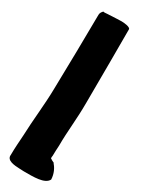

<svg xmlns="http://www.w3.org/2000/svg" viewBox="-203 -775 614 816"><g transform="rotate(30 103.5 -367.0)"><path d="M3 -20C-1 9 40 11 63 12C70 12 78 13 86 13C132 13 189 15 204 -15C203 -43 191 -66 179 -79L178 -82C171 -85 167 -87 158 -93C158 -97 158 -102 159 -106V-108C159 -123 160 -139 161 -156V-157C161 -229 170 -289 170 -372C171 -507 171 -641 171 -733C171 -744 139 -747 127 -747C116 -747 100 -746 59 -744L46 -743L39 -744C33 -738 28 -731 28 -722C27 -607 25 -477 22 -353C21 -280 10 -190 8 -121C6 -90 3 -52 3 -20Z"/></g></svg>

Font: Vapor
Style: Blk
Weight: 900
Foundry: Cannot Into Space Fonts
Version: Version 0.179